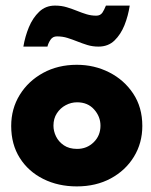

<svg xmlns="http://www.w3.org/2000/svg" viewBox="-20 -654 540 686"><path d="M254.5 12Q188 12 134.8 -14.5Q81.5 -41 50.8 -89.5Q20 -138 20 -204Q20 -265.5 50.5 -315Q81 -364.5 134 -393.5Q187 -422.5 254.5 -422.5Q317 -422.5 370.2 -395.5Q423.5 -368.5 456 -319.5Q488.5 -270.5 488.5 -204Q488.5 -143 458.5 -94Q428.5 -45 375.8 -16.5Q323 12 254.5 12ZM255.5 -122Q290.5 -122 314.8 -145.8Q339 -169.5 339 -205Q339 -237.5 316.2 -263Q293.5 -288.5 255.5 -288.5Q234 -288.5 214.8 -278.2Q195.5 -268 183.2 -249.2Q171 -230.5 171 -205Q171 -185.5 180.2 -166.5Q189.5 -147.5 208.2 -134.8Q227 -122 255.5 -122ZM332 -487.5Q310.5 -487.5 292 -493.2Q273.5 -499 256 -506Q238.5 -513 221 -518.5Q203.5 -524 183.5 -524Q168.5 -524 160.5 -512Q152.5 -500 149.5 -487.5H63.5Q69.5 -523.5 83.2 -556.8Q97 -590 120 -612Q143 -634 176.5 -634Q199.5 -634 219 -628Q238.5 -622 255.8 -615Q273 -608 289.5 -603Q306 -598 324 -598Q338.5 -598 346 -609Q352 -618 358.5 -634H443.5Q438 -597.5 424.8 -564.2Q411.5 -531 389 -509.2Q366.5 -487.5 332 -487.5Z"/></svg>

Font: Lucymar Sans ExtraBold
Style: Regular
Weight: 800
Foundry: The League of Moveable Type (original font) / Main changes by Cristiano Sobral with portions from Mirco Monsees
Version: Version 2.001;August 30, 2020;FontCreator 13.0.0.2681 64-bit